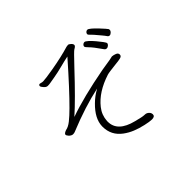

<svg xmlns="http://www.w3.org/2000/svg" viewBox="-151 -1000 1301 1301"><g transform="rotate(-45 500.0 -349.0)"><path d="M737 -457Q708 -453 656 -444Q437 -403 296 -353Q384 -431 533 -590Q609 -671 620 -677Q641 -688 641 -698Q641 -708 629.5 -718.5Q618 -729 610.5 -729Q603 -729 595 -727Q523 -705 420 -687Q380 -680 353 -676.5Q326 -673 317 -673Q308 -673 300.5 -675.5Q293 -678 289.5 -678Q286 -678 282 -676Q278 -673 278 -666Q278 -659 291 -644Q304 -629 318 -629Q332 -629 342 -631Q352 -633 388.5 -639Q425 -645 471 -657Q517 -669 552 -676Q400 -503 314 -418Q277 -381 247.5 -357.5Q218 -334 193 -330Q168 -321 168 -310Q168 -303 180 -289Q195 -276 206.5 -276Q218 -276 225 -279Q399 -350 541 -380Q495 -355 460 -320Q386 -248 384 -176V-171Q384 -88 452 -38Q482 -16 516.5 -2Q551 12 593 21.5Q635 31 656 31Q685 31 685 10.5Q685 -10 662 -23Q654 -27 638.5 -27Q623 -27 566 -42Q433 -75 433 -170V-177Q436 -231 470 -274Q534 -355 659 -395Q674 -400 748 -408Q773 -410 793 -414.5Q813 -419 813 -434Q813 -449 797 -455.5Q781 -462 767 -463H765ZM818 -612Q834 -593 840 -583.5Q846 -574 855.5 -574Q865 -574 874 -583Q883 -592 883 -599Q883 -606 882 -608.5Q881 -611 868 -626Q855 -641 836.5 -660.5Q818 -680 801 -694.5Q784 -709 775.5 -709Q767 -709 760.5 -702.5Q754 -696 754 -688.5Q754 -681 764 -673Q774 -665 818 -612ZM763 -535Q769 -526 779.5 -526Q790 -526 798.5 -534Q807 -542 807 -548.5Q807 -555 794 -572.5Q781 -590 763 -611.5Q745 -633 728 -648.5Q711 -664 702.5 -664Q694 -664 687 -657.5Q680 -651 680 -643.5Q680 -636 700 -616.5Q720 -597 763 -535Z"/></g></svg>

Font: LXGW WenKai Mono TC Light
Style: Regular
Weight: 300
Designer: LXGW / Fontworks Inc.
Foundry: LXGW / Fontworks Inc.
Version: Version 1.330